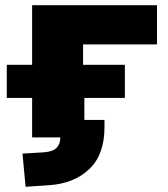

<svg xmlns="http://www.w3.org/2000/svg" viewBox="-20 -526 645 735"><path d="M78 189 66 62 149 57Q184 54 197.5 39Q211 24 211 0H103V-151H6V-278H103V-506H581V-356H298V-278H458V-151H303V-67H380V-39Q380 66 321.5 121.5Q263 177 167 183Z"/></svg>

Font: Nunito Sans 7pt SemiExpanded Black
Style: Regular
Weight: 900
Width: 6
Designer: Vernon Adams
Foundry: Vernon Adams
Version: Version 3.101;gftools[0.9.27]